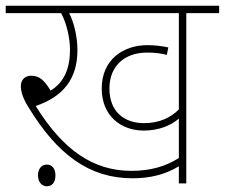

<svg xmlns="http://www.w3.org/2000/svg" viewBox="-20 -642 787 672"><path d="M632 -596H747V-622H0V-596H194C213 -561 225 -509 225 -468C225 -402 204 -353 157 -325C135 -362 117 -377 89 -377C70 -377 53 -365 53 -341C53 -323 59 -299 80 -266C181 -101 292 -18 444 -18C505 -18 558 -31 606 -60V0H632ZM484 -211C416 -211 363 -250 363 -332C363 -413 418 -458 495 -458C523 -458 544 -455 564 -450L569 -476C551 -480 524 -484 496 -484C412 -484 336 -434 336 -332C336 -237 403 -185 483 -185C536 -185 579 -203 606 -227V-89C559 -59 506 -44 440 -44C305 -44 200 -118 105 -271C201 -304 251 -365 251 -467C251 -515 238 -566 222 -596H606V-259C579 -232 540 -211 484 -211ZM113 -28C113 -3 128 10 144 10C161 10 174 -2 174 -28C174 -51 163 -66 144 -66C126 -66 113 -52 113 -28Z"/></svg>

Font: Noto Sans Devanagari UI Thin
Style: Regular
Weight: 100
Designer: Jelle Bosma - Monotype Design Team
Foundry: Monotype Imaging Inc.
Version: Version 2.004